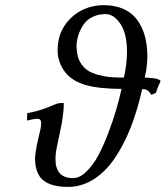

<svg xmlns="http://www.w3.org/2000/svg" viewBox="-20 -715 645 747"><path d="M278.8 -522.9Q279.8 -494.1 292 -473.1Q304.2 -452.1 321.3 -440.9Q338.4 -429.7 364.3 -423.1Q390.1 -416.5 411.9 -414.8Q433.6 -413.1 461.9 -413.1Q474.1 -465.8 474.1 -513.2Q474.1 -584 448.5 -622.1Q422.9 -660.2 391.1 -660.2Q366.7 -660.2 346.9 -652.1Q327.1 -644 315.4 -631.8Q303.7 -619.6 295.2 -603Q286.6 -586.4 283 -572.3Q279.3 -558.1 277.8 -543V-534.2Q277.8 -526.9 278.8 -522.9ZM244.1 12.2Q179.7 12.2 147.9 -13.9Q116.2 -40 116.2 -102.1Q119.1 -138.7 137.2 -210.9Q140.1 -225.6 140.1 -234.9Q140.1 -252.9 126 -252.9Q114.7 -252.9 85 -246.1L85.9 -274.9Q122.1 -281.2 149.7 -291.3Q177.2 -301.3 191.4 -307.6Q205.6 -314 215.8 -314H228Q229 -287.6 220.2 -234.9Q217.3 -219.2 210.9 -189Q204.6 -158.7 203.1 -151.9Q195.8 -120.1 195.8 -96.2Q195.8 -22 264.2 -22Q290 -22 316.2 -47.4Q342.3 -72.8 362.3 -110.1Q382.3 -147.5 401.1 -196.8Q419.9 -246.1 431.9 -287.6Q443.8 -329.1 453.1 -369.1Q362.8 -369.6 312.5 -384.5Q262.2 -399.4 235.8 -431.2Q204.1 -471.2 204.1 -519Q204.1 -592.8 252.7 -641.8Q301.3 -690.9 375 -694.8H387.2Q430.7 -694.3 463.4 -678.7Q496.1 -663.1 515.1 -635.7Q534.2 -608.4 543.5 -575Q552.7 -541.5 553.2 -502V-486.8Q551.8 -448.7 543 -413.1Q558.6 -413.1 579.3 -410.2Q600.1 -407.2 605 -399.9Q591.8 -372.1 586.9 -354Q576.2 -348.6 568.8 -346.2Q560.5 -358.9 554 -363.5Q547.4 -368.2 533.2 -368.2Q514.6 -285.2 487.8 -217.3Q460.9 -149.4 425 -97.4Q389.2 -45.4 343 -16.6Q296.9 12.2 244.1 12.2Z"/></svg>

Font: Common Serif News
Style: Italic
Weight: 450
Italic angle: -12°
Designer: Philipp H. Poll, Khaled Hosny
Foundry: Stefan Peev, Context Ltd.
Version: Version 1.026